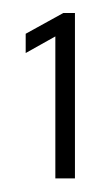

<svg xmlns="http://www.w3.org/2000/svg" viewBox="-20 -680 164 290"><path d="M63.6 -625 18.8 -599.9V-629L75.7 -660.4H93.2V-410.5H63.6Z"/></svg>

Font: League Spartan Extralight
Style: Regular
Weight: 200
Foundry: The League of Moveable Type
Version: Version 2.300; ttfautohint (v1.8.3)